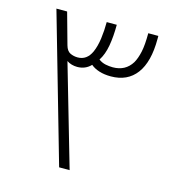

<svg xmlns="http://www.w3.org/2000/svg" viewBox="-102 -761 775 848"><g transform="rotate(15 285.5 -337.0)"><path d="M52 -674H101L141 -530Q148 -505 164 -497.5Q180 -490 198 -490Q240 -490 260 -534Q272 -561 277 -598Q282 -635 282 -674H328Q328 -621 320.5 -578Q313 -535 294 -506Q309 -495 326 -491.5Q343 -488 359 -488Q417 -488 446 -535Q458 -556 465 -588Q472 -620 472 -674H518V-660Q518 -555 477.5 -501Q437 -447 361 -447Q331 -447 307.5 -454.5Q284 -462 269 -475Q244 -449 207 -449Q194 -449 181.5 -452.5Q169 -456 159 -463L293 0H245Z"/></g></svg>

Font: Noto Kufi Arabic ExtraLight
Style: Regular
Weight: 200
Designer: Monotype Design Team, David Williams, Khaled Hosny
Foundry: Google LLC
Version: Version 2.109; ttfautohint (v1.8.4.7-5d5b)